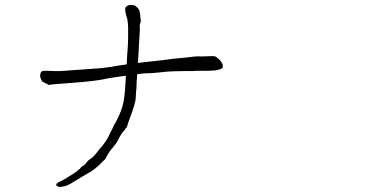

<svg xmlns="http://www.w3.org/2000/svg" viewBox="-20 -717 1540 766"><path d="M767.6 -434.6Q744.1 -432.6 720.7 -433.6Q664.1 -432.6 651.4 -431.6Q581.1 -423.8 565.4 -424.8Q546.9 -423.8 527.3 -420.9Q526.4 -400.4 525.4 -395.5Q524.4 -372.1 524.4 -366.2Q523.4 -356.4 522.5 -345.7Q521.5 -335.9 521.5 -327.1Q521.5 -305.7 492.2 -229.5Q488.3 -218.8 485.4 -208Q485.4 -207 484.4 -208H483.4Q482.4 -206.1 480.5 -204.1Q479.5 -202.1 478.5 -200.2Q475.6 -195.3 472.7 -193.4Q469.7 -191.4 469.7 -189.5Q466.8 -185.5 463.9 -181.6Q461.9 -177.7 458 -171.9Q447.3 -149.4 437.5 -137.7Q414.1 -109.4 412.1 -104.5Q401.4 -84 400.4 -83Q386.7 -70.3 376 -58.6Q367.2 -50.8 357.4 -43Q341.8 -31.2 339.8 -30.3Q333 -27.3 327.1 -23.4Q321.3 -19.5 313.5 -15.6Q304.7 -10.7 291 -2Q278.3 5.9 263.7 14.6Q247.1 24.4 235.4 26.4Q218.8 30.3 210.9 27.3Q209 26.4 207 24.4Q203.1 23.4 204.1 20.5L205.1 18.6Q206.1 13.7 216.8 8.8Q227.5 3.9 242.2 -4.9Q250 -8.8 255.9 -13.7Q262.7 -17.6 267.6 -20.5Q274.4 -24.4 279.3 -28.3Q283.2 -31.2 286.1 -33.2Q289.1 -35.2 292 -38.1Q294.9 -42 297.9 -43Q300.8 -44.9 302.7 -48.8Q304.7 -51.8 309.6 -54.7Q318.4 -58.6 324.2 -67.4Q334 -80.1 344.7 -85.9Q353.5 -91.8 367.2 -109.4Q377 -123 388.7 -135.7Q401.4 -151.4 406.2 -160.2Q412.1 -169.9 419.9 -187.5Q423.8 -195.3 427.7 -202.1Q431.6 -210 435.5 -218.8Q459 -258.8 468.8 -293.9Q476.6 -322.3 479.5 -368.2Q481.4 -391.6 482.4 -415Q463.9 -412.1 460.9 -412.1Q418 -405.3 415 -405.3Q374 -396.5 367.2 -396.5Q337.9 -391.6 247.1 -384.8Q175.8 -379.9 176.8 -377.9Q176.8 -377.9 175.8 -377.9Q151.4 -389.6 150.4 -390.6Q144.5 -395.5 141.6 -407.2Q138.7 -416 141.6 -423.8Q143.6 -431.6 149.4 -433.6Q152.3 -434.6 167 -434.6Q179.7 -434.6 192.4 -433.6Q212.9 -433.6 222.7 -433.6Q229.5 -433.6 263.7 -436.5L360.4 -443.4Q406.2 -446.3 450.2 -455.1Q460.9 -457 485.4 -460Q485.4 -465.8 486.3 -471.7Q486.3 -485.4 487.8 -502Q489.3 -518.6 490.2 -535.6Q491.2 -552.7 491.2 -569.3Q491.2 -585.9 491.2 -610.4Q490.2 -627.9 487.3 -643.6Q484.4 -651.4 481.4 -664.1Q478.5 -678.7 479.5 -683.6Q481.4 -690.4 489.3 -694.3Q495.1 -698.2 504.9 -697.3Q513.7 -697.3 520.5 -693.4Q529.3 -686.5 533.2 -680.7Q536.1 -676.8 538.1 -667Q539.1 -662.1 540 -649.4Q542 -635.7 542 -631.8Q535.2 -618.2 538.1 -601.6L532.2 -499Q531.2 -480.5 530.3 -467.8Q530.3 -466.8 530.3 -465.8Q549.8 -468.8 553.7 -468.8Q655.3 -479.5 669.9 -482.4Q683.6 -483.4 730.5 -488.3Q757.8 -492.2 771.5 -492.2Q785.2 -491.2 799.8 -492.2Q814.5 -493.2 822.3 -493.2Q834 -493.2 836.9 -492.2Q842.8 -491.2 850.6 -483.4Q860.4 -474.6 864.3 -467.8Q869.1 -460.9 869.1 -454.1Q869.1 -446.3 864.3 -443.4Q857.4 -439.5 841.8 -436.5Q835.9 -435.5 811.5 -434.6Q799.8 -434.6 791 -434.6Q768.6 -434.6 767.6 -434.6ZM178.7 -377Q178.7 -377 176.8 -377.9Q177.7 -377 178.7 -377ZM178.7 -377Q178.7 -377 179.7 -377Q179.7 -377 178.7 -377Z"/></svg>

Font: ToneOZ-Zhuyin-Tsuipita-TC
Style: Regular
Weight: 400
Designer: ÂÆ£ÂøóÂáåJeffrey Xuan(jeffreyx@gmail.com, ToneOZ.com) ÈòøÂù§(cjkFonts)
Foundry: ToneOZ
Version: Version 0.240710